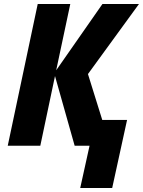

<svg xmlns="http://www.w3.org/2000/svg" viewBox="-20 -734 720 967"><path d="M384 213 431 0H356L257 -351L183 0H19L170 -714H334L263 -380L496 -714H680L423 -361L495 -130H620L545 213Z"/></svg>

Font: Noto Sans Display Extra
Style: Italic
Weight: 800
Italic angle: -12°
Designer: Monotype Design Team
Foundry: Monotype Imaging Inc.
Version: Version 1.900